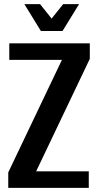

<svg xmlns="http://www.w3.org/2000/svg" viewBox="-20 -910 475 930"><path d="M178 -760 98 -890H174L230 -820L286 -890H363L283 -760ZM20 0V-75L280 -620H25V-700H415V-625L155 -80H410V0Z"/></svg>

Font: Cuprum
Style: Bold
Weight: 700
Designer: Jovanny Lemonad
Foundry: Jovanny Lemonad
Version: Version 2.000